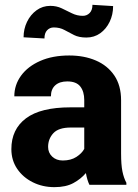

<svg xmlns="http://www.w3.org/2000/svg" viewBox="-20 -769 573 799"><path d="M352.1 0Q342.8 -19 337.4 -48.8Q316.9 -24.4 285.6 -7.3Q254.4 9.8 206.5 9.8Q157.2 9.8 116.5 -10.5Q75.7 -30.8 51.5 -66.4Q27.3 -102.1 27.3 -148.4Q27.3 -231 88.1 -276.6Q148.9 -322.3 273.4 -322.3H330.6V-352.5Q330.6 -388.2 314 -409.2Q297.4 -430.2 259.8 -430.2Q228 -430.2 210 -414.1Q191.9 -397.9 191.9 -368.2H39.6Q39.6 -415.5 67.6 -454.1Q95.7 -492.7 147.2 -515.4Q198.7 -538.1 268.1 -538.1Q330.1 -538.1 378.7 -517.3Q427.2 -496.6 455.6 -455.1Q483.9 -413.6 483.9 -351.6V-130.4Q483.9 -83 489.5 -55.7Q495.1 -28.3 505.9 -8.3V0ZM241.2 -101.1Q274.9 -101.1 297.9 -116Q320.8 -130.9 330.6 -149.4V-238.3H274.9Q223.6 -238.3 201.9 -214.6Q180.2 -190.9 180.2 -157.7Q180.2 -133.3 197.3 -117.2Q214.4 -101.1 241.2 -101.1ZM364.7 -749 450.7 -743.7Q450.7 -708 436.3 -678.2Q421.9 -648.4 397 -630.6Q372.1 -612.8 339.4 -612.8Q308.6 -612.8 287.8 -623.3Q267.1 -633.8 248 -644.3Q229 -654.8 203.6 -654.8Q187.5 -654.8 176.3 -643.3Q165 -631.8 165 -608.9L78.1 -613.8Q78.1 -648.4 92.5 -678.2Q106.9 -708 132.1 -726.3Q157.2 -744.6 189.5 -744.6Q215.3 -744.6 236.8 -734.4Q258.3 -724.1 279.5 -713.6Q300.8 -703.1 324.7 -703.1Q341.3 -703.1 353 -714.8Q364.7 -726.6 364.7 -749Z"/></svg>

Font: Vazirmatn UI FD ExtraBold
Style: Regular
Weight: 800
Designer: Saber Rastikerdar
Foundry: Saber Rastikerdar
Version: Version 33.003